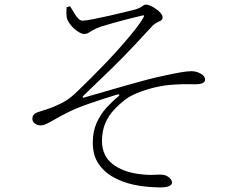

<svg xmlns="http://www.w3.org/2000/svg" viewBox="-20 -774 1040 836"><path d="M676 42Q658 42 625 39.5Q592 37 561 30Q515 20 474.5 -2Q434 -24 409 -61Q384 -98 384 -153Q384 -202 401 -239.5Q418 -277 443.5 -305Q469 -333 494 -353Q501 -359 499.5 -361.5Q498 -364 489 -362Q430 -344 369 -323Q308 -302 268 -281Q237 -265 216.5 -253Q196 -241 182 -234.5Q168 -228 155 -228Q148 -228 140 -231.5Q132 -235 126.5 -241.5Q121 -248 121 -257Q121 -267 126.5 -274Q132 -281 143 -285Q162 -291 183.5 -298Q205 -305 227 -315Q257 -328 277.5 -342.5Q298 -357 327 -386Q347 -405 377 -435Q407 -465 441.5 -501Q476 -537 508.5 -574Q541 -611 566.5 -643Q592 -675 604 -697Q609 -705 606.5 -706.5Q604 -708 598 -706Q571 -700 538.5 -691.5Q506 -683 475 -674.5Q444 -666 419 -658Q395 -649 383 -642Q371 -635 364 -630.5Q357 -626 346 -626Q338 -626 326 -632.5Q314 -639 302 -650Q290 -661 281 -674.5Q272 -688 270 -701Q269 -709 269 -720.5Q269 -732 270 -742L285 -747Q295 -731 303.5 -716.5Q312 -702 321 -693Q330 -684 339 -684Q353 -684 385.5 -690.5Q418 -697 456 -705.5Q494 -714 526 -722Q558 -730 570 -733Q586 -738 593.5 -743Q601 -748 605.5 -751Q610 -754 617 -754Q624 -754 636 -748.5Q648 -743 660 -734.5Q672 -726 680 -716.5Q688 -707 688 -698Q688 -689 681 -685Q674 -681 662 -675Q650 -669 636 -653Q600 -614 572 -584Q544 -554 519 -528.5Q494 -503 468 -477.5Q442 -452 411.5 -423Q381 -394 342 -356Q339 -353 340 -350.5Q341 -348 345 -349Q387 -361 435.5 -375Q484 -389 531 -402.5Q578 -416 618 -426.5Q658 -437 683 -442Q737 -454 766.5 -459Q796 -464 812 -464Q829 -464 843 -458.5Q857 -453 865 -445Q873 -437 873 -428Q873 -418 863 -412.5Q853 -407 827 -407Q812 -407 795 -407.5Q778 -408 745 -406Q698 -404 654.5 -393.5Q611 -383 577.5 -369Q544 -355 525 -340Q500 -321 476.5 -296Q453 -271 438.5 -237.5Q424 -204 424 -159Q425 -95 470 -60Q515 -25 587 -16Q627 -11 653 -13Q679 -15 695 -12Q706 -10 717.5 0Q729 10 729 21Q729 30 717 36Q705 42 676 42Z"/></svg>

Font: Noto Serif HK ExtraLight
Style: Regular
Weight: 200
Designer: Ryoko NISHIZUKA 西塚涼子 (kana & ideographs); Frank Grießhammer (Latin, Greek & Cyrillic); Wenlong ZHANG 张文龙 (bopomofo); San
Foundry: Adobe
Version: Version 2.002-H1;hotconv 1.1.0;makeotfexe 2.6.0